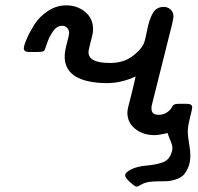

<svg xmlns="http://www.w3.org/2000/svg" viewBox="-20 -498 737 716"><path d="M68.8 -317.9Q68.8 -327.6 79.3 -352.3Q89.8 -377 107.9 -406Q126 -435.1 158 -456.5Q189.9 -478 227.1 -478Q268.1 -478 297.6 -453.6Q327.1 -429.2 327.1 -388.2Q327.1 -374 318.6 -343.5Q310.1 -313 310.1 -303.2Q310.1 -263.2 390.1 -263.2Q439 -263.2 471.4 -286.6Q503.9 -310.1 515.1 -333Q521 -345.2 528.6 -385Q536.1 -424.8 549.6 -448.5Q563 -472.2 590.8 -472.2Q606 -472.2 616.5 -462.2Q627 -452.1 627 -437Q627 -432.1 622.1 -409.2L545.9 -105Q544.9 -101.1 544.9 -92.8Q544.9 -69.8 571.8 -69.8Q597.7 -69.8 616.2 -90.8Q619.1 -94.7 622.1 -99.9Q625 -105 627 -106.4Q628.9 -107.9 633.5 -109.4Q638.2 -110.8 646 -110.8H676.8Q696.8 -110.8 696.8 -97.2Q696.8 -91.3 688.5 -59.1Q680.2 -26.9 680.2 -6.8Q680.2 8.3 685.1 36.6Q689.9 64.9 689.9 81.1Q689.9 107.9 681.4 127.4Q672.9 147 662.4 156.5Q651.9 166 634.5 171.4Q617.2 176.8 606.2 177.5Q595.2 178.2 578.1 178.2H569.8Q528.8 178.2 511 188.2Q493.2 198.2 490.2 198.2Q483.4 198.2 465.1 181.6Q446.8 165 446.8 155.8Q446.8 144.5 469.2 133.8Q490.2 122.6 526.6 119.4Q563 116.2 587.4 107.2Q611.8 98.1 620.1 69.8Q623 62 623 56.2Q623 48.3 620.6 40.3Q618.2 32.2 613 20Q607.9 7.8 605 -2Q572.8 5.9 556.2 5.9Q513.2 5.9 484.1 -17.6Q455.1 -41 455.1 -77.1Q455.1 -85.9 457.5 -96.4Q460 -106.9 468.5 -139.9Q477.1 -172.9 485.8 -212.9Q432.6 -188 377.9 -188Q220.7 -189.9 221.2 -288.1Q221.2 -305.2 229.5 -336.7Q237.8 -368.2 237.8 -375Q237.8 -386.2 230.5 -394Q223.1 -401.9 211.9 -401.9Q191.9 -401.9 177.5 -380.9Q163.1 -359.9 155 -335.4Q147 -311 145 -309.1Q141.1 -304.2 119.1 -304.2H103Q101.1 -304.2 98.1 -304.2Q95.2 -304.2 93 -304.2Q90.8 -304.2 87.9 -304.2Q85 -304.2 83.5 -304.7Q82 -305.2 79.6 -305.2Q77.1 -305.2 76.2 -306.2Q75.2 -307.1 73.5 -308.1Q71.8 -309.1 70.8 -310.5Q69.8 -312 69.3 -314Q68.8 -315.9 68.8 -317.9Z"/></svg>

Font: CMU Concrete
Style: BoldItalic
Weight: 700
Italic angle: -14.04°
Version: Version 0.7.0